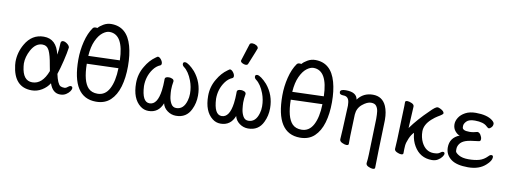

<svg xmlns="http://www.w3.org/2000/svg" viewBox="-71 -1189 4791 1802"><g transform="rotate(10 2324.0 -288.5)"><path d="M240 -51Q336 -51 386 -184L376 -236Q360 -333 339 -375Q318 -417 275 -417Q210 -417 168 -340Q133 -275 133 -212Q133 -199 135 -186Q150 -51 240 -51ZM248 24Q79 24 55 -183Q53 -198 53 -213Q53 -303 99 -383Q161 -492 275 -492Q396 -492 427 -348Q436 -391 438 -458Q439 -482 461 -482Q478 -482 499.5 -466Q521 -450 523 -432Q516 -380 497.5 -303Q479 -226 460 -170Q480 -78 508 -61Q523 -53 546 -53Q562 -53 576.5 -66Q591 -79 604 -79Q621 -79 621 -61Q621 -49 608.5 -31Q596 -13 573 1.5Q550 16 517 16Q446 16 416 -73Q390 -31 344.5 -3.5Q299 24 248 24Z M862 -52Q935 -52 973.5 -124.5Q1012 -197 1015 -322L715 -312Q717 -143 775 -84Q807 -52 862 -52ZM716 -387 1015 -397Q1008 -643 874 -643Q844 -643 809.5 -616.5Q775 -590 748.5 -532.5Q722 -475 716 -387ZM861 24Q630 24 630 -337Q630 -424 651 -509Q672 -594 712 -650Q721 -661 738 -661Q754 -661 756 -660Q770 -679 804.5 -699Q839 -719 878 -719Q1029 -719 1077 -546Q1100 -464 1100 -355Q1100 -245 1075 -160Q1050 -75 997.5 -25.5Q945 24 861 24Z M1623 24Q1578 24 1541 -3Q1504 -30 1494 -72Q1457 24 1361 24Q1317 24 1283 -3Q1202 -66 1202 -213Q1202 -301 1247 -375Q1285 -441 1339 -479Q1358 -493 1361 -493Q1377 -493 1392.5 -473Q1408 -453 1408 -436Q1408 -422 1398 -417Q1359 -401 1331 -362Q1280 -291 1280 -199Q1287 -48 1359 -48Q1434 -48 1453 -188Q1459 -236 1459 -281V-297Q1459 -320 1499 -320Q1513 -320 1529 -313Q1545 -306 1545 -290Q1537 -246 1537 -208Q1537 -185 1541.5 -147Q1546 -109 1563 -78.5Q1580 -48 1613 -48Q1684 -48 1709 -138Q1718 -168 1718 -203Q1718 -267 1696 -325Q1665 -406 1619 -440Q1603 -452 1603 -468Q1603 -486 1623 -486Q1638 -486 1663.5 -467.5Q1689 -449 1717 -418Q1795 -324 1795 -199Q1795 -126 1765 -65Q1723 24 1623 24Z M2310 24Q2265 24 2228 -3Q2191 -30 2181 -72Q2144 24 2048 24Q2004 24 1970 -3Q1889 -66 1889 -213Q1889 -301 1934 -375Q1972 -441 2026 -479Q2045 -493 2048 -493Q2064 -493 2079.5 -473Q2095 -453 2095 -436Q2095 -422 2085 -417Q2046 -401 2018 -362Q1967 -291 1967 -199Q1974 -48 2046 -48Q2121 -48 2140 -188Q2146 -236 2146 -281V-297Q2146 -320 2186 -320Q2200 -320 2216 -313Q2232 -306 2232 -290Q2224 -246 2224 -208Q2224 -185 2228.5 -147Q2233 -109 2250 -78.5Q2267 -48 2300 -48Q2371 -48 2396 -138Q2405 -168 2405 -203Q2405 -267 2383 -325Q2352 -406 2306 -440Q2290 -452 2290 -468Q2290 -486 2310 -486Q2325 -486 2350.5 -467.5Q2376 -449 2404 -418Q2482 -324 2482 -199Q2482 -126 2452 -65Q2410 24 2310 24ZM2185 -561Q2169 -561 2152.5 -570Q2136 -579 2136 -590Q2136 -598 2138 -600L2187 -754Q2191 -770 2214 -770Q2233 -770 2251.5 -759Q2270 -748 2270 -732Q2270 -728 2207 -574Q2202 -561 2185 -561Z M2806 -52Q2879 -52 2917.5 -124.5Q2956 -197 2959 -322L2659 -312Q2661 -143 2719 -84Q2751 -52 2806 -52ZM2660 -387 2959 -397Q2952 -643 2818 -643Q2788 -643 2753.5 -616.5Q2719 -590 2692.5 -532.5Q2666 -475 2660 -387ZM2805 24Q2574 24 2574 -337Q2574 -424 2595 -509Q2616 -594 2656 -650Q2665 -661 2682 -661Q2698 -661 2700 -660Q2714 -679 2748.5 -699Q2783 -719 2822 -719Q2973 -719 3021 -546Q3044 -464 3044 -355Q3044 -245 3019 -160Q2994 -75 2941.5 -25.5Q2889 24 2805 24Z M3529 193Q3512 193 3488.5 182.5Q3465 172 3464 156L3463 153Q3469 110 3470 65L3480 -274Q3480 -316 3476.5 -344.5Q3473 -373 3458 -394Q3443 -415 3407 -415Q3370 -415 3324.5 -377.5Q3279 -340 3275 -279Q3268 -104 3268 -74Q3268 -10 3267.5 3Q3267 16 3246 16Q3230 16 3205.5 4.5Q3181 -7 3181 -26Q3185 -64 3197 -350Q3197 -364 3195 -379Q3189 -437 3139 -437Q3100 -437 3100 -463Q3100 -489 3153 -489Q3257 -489 3267 -420Q3320 -492 3411 -492Q3502 -492 3539 -408Q3562 -354 3562 -281V-270Q3551 73 3550 179Q3550 193 3529 193Z M4061 16Q3947 16 3889 -84Q3861 -131 3854 -191L3852 -207Q3828 -184 3810.5 -143Q3793 -102 3790.5 -74Q3788 -46 3788 -1Q3788 13 3767 13Q3751 13 3727 2Q3703 -9 3703 -27L3708 -115Q3719 -403 3719 -440V-475Q3719 -489 3740 -489Q3756 -489 3780.5 -478.5Q3805 -468 3805 -449Q3801 -398 3794 -242Q3863 -337 3958 -428Q4009 -481 4029 -481Q4039 -481 4055 -473Q4093 -455 4093 -434Q4093 -424 4044 -396Q4023 -384 3990 -355Q3927 -298 3927 -234Q3927 -177 3950 -130Q3990 -51 4066 -51Q4107 -51 4123.5 -64.5Q4140 -78 4152 -78Q4168 -78 4168 -62Q4168 -50 4154.5 -31.5Q4141 -13 4117 1.5Q4093 16 4061 16Z M4406 24Q4298 24 4245 -15Q4188 -58 4188 -127Q4188 -220 4279 -256Q4259 -259 4235.5 -286Q4212 -313 4212 -352Q4212 -384 4232 -416Q4252 -448 4292.5 -470Q4333 -492 4392 -492Q4498 -492 4550 -452Q4573 -434 4573 -419Q4573 -398 4559 -384Q4545 -370 4537 -370Q4527 -370 4512 -385Q4478 -419 4396 -419Q4340 -419 4317 -395.5Q4294 -372 4294 -350Q4294 -348 4294.5 -335.5Q4295 -323 4310.5 -314.5Q4326 -306 4362 -306Q4398 -306 4437 -318Q4455 -318 4468.5 -297Q4482 -276 4482 -257Q4482 -236 4465 -235Q4375 -226 4339.5 -213Q4304 -200 4287 -176Q4270 -152 4270 -125Q4270 -122 4270.5 -106.5Q4271 -91 4305 -71Q4339 -51 4397 -51Q4456 -51 4499 -63Q4542 -75 4577 -111Q4591 -127 4605 -127Q4621 -127 4621 -109Q4621 -75 4575 -34Q4513 24 4406 24Z"/></g></svg>

Font: ToneOZ-Pinyin-WenKai-Medium
Style: Medium
Weight: 700
Designer: Fontworks Inc.
Foundry: ToneOZ
Version: Version 0.240331